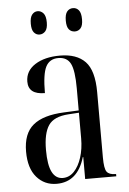

<svg xmlns="http://www.w3.org/2000/svg" viewBox="-54 -786 560 836"><g transform="rotate(-5 226.5 -368.0)"><path d="M160 10Q107 10 73 -29Q39 -68 39 -141Q39 -220 83 -256.5Q127 -293 218 -297L283 -300V-396Q283 -475 267.5 -505Q252 -535 214 -535Q176 -535 159.5 -503Q143 -471 143 -388Q71 -388 71 -444Q71 -491 113 -518Q155 -545 222 -545Q295 -545 332.5 -506Q370 -467 370 -372V-87Q370 -38 380.5 -24Q391 -10 419 -10H421V0H285V-96H283Q252 10 160 10ZM189 -13Q217 -13 238 -35Q259 -57 271 -94.5Q283 -132 283 -178V-290L237 -287Q173 -283 149.5 -248Q126 -213 126 -141Q126 -75 142 -44Q158 -13 189 -13ZM297 -644Q281 -644 271 -655.5Q261 -667 261 -694Q261 -722 271 -734Q281 -746 297 -746Q312 -746 322 -734Q332 -722 332 -694Q332 -667 322 -655.5Q312 -644 297 -644ZM142 -644Q128 -644 118 -655.5Q108 -667 108 -694Q108 -722 118 -734Q128 -746 142 -746Q157 -746 167.5 -734Q178 -722 178 -694Q178 -667 167.5 -655.5Q157 -644 142 -644Z"/></g></svg>

Font: Noto Serif Display ExtraCondensed
Style: Regular
Weight: 400
Width: 2
Designer: Monotype Design Team
Foundry: Monotype Imaging Inc.
Version: Version 2.009